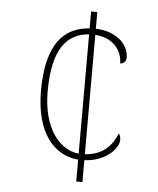

<svg xmlns="http://www.w3.org/2000/svg" viewBox="-52 -759 662 803"><g transform="rotate(5 279.5 -357.0)"><path d="M298 -92V0H324V-92C416 -96 466 -156 466 -188C466 -200 464 -208 458 -216C437 -164 400 -122 324 -117V-618C401 -613 438 -561 438 -508C453 -509 463 -519 463 -535C463 -590 411 -641 324 -644V-714H298V-643C193 -636 118 -565 118 -365C118 -188 197 -100 298 -92ZM298 -618V-117C214 -126 146 -214 146 -366C146 -545 207 -612 298 -618Z"/></g></svg>

Font: Noto Serif Malayalam Thin
Style: Regular
Weight: 100
Designer: Indian type Foundry, Jelle Bosma, Monotype Design Team
Foundry: Monotype Imaging Inc.
Version: Version 2.104